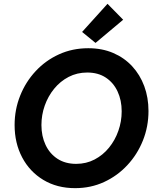

<svg xmlns="http://www.w3.org/2000/svg" viewBox="-20 -980 816 1007"><path d="M374 6.8Q278.8 6.8 207.3 -36.4Q135.7 -79.6 96.2 -154.5Q56.6 -229.5 56.6 -324.2Q56.6 -405.3 85.7 -478Q114.7 -550.8 167 -606.9Q219.2 -663.1 289.6 -695.1Q359.9 -727.1 442.9 -727.1Q515.6 -727.1 573.7 -702.1Q631.8 -677.2 673.1 -632.6Q714.4 -587.9 736.6 -528.1Q758.8 -468.3 758.8 -397.9Q758.8 -315.9 729.5 -242.9Q700.2 -169.9 647.9 -113.8Q595.7 -57.6 525.9 -25.4Q456.1 6.8 374 6.8ZM379.4 -120.6Q432.6 -120.6 476.3 -143.6Q520 -166.5 551.8 -205.6Q583.5 -244.6 600.8 -293.9Q618.2 -343.3 618.2 -396Q618.2 -454.1 596.7 -500.2Q575.2 -546.4 534.9 -573Q494.6 -599.6 437.5 -599.6Q384.3 -599.6 340.1 -576.7Q295.9 -553.7 263.9 -514.4Q231.9 -475.1 214.6 -426Q197.3 -377 197.3 -324.2Q197.3 -266.1 219 -220Q240.7 -173.8 281.5 -147.2Q322.3 -120.6 379.4 -120.6ZM481 -754.9 410.6 -812.5 543.9 -960 626 -876.5Z"/></svg>

Font: Reddit Sans
Style: Bold Italic
Weight: 700
Italic angle: -11.25°
Designer: Stephen Hutchings
Version: Version 1.013